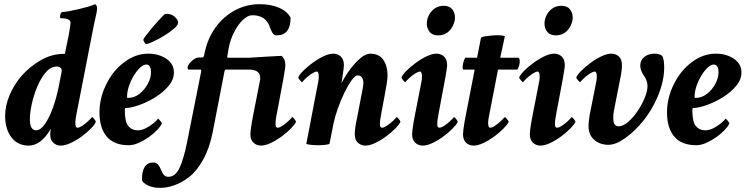

<svg xmlns="http://www.w3.org/2000/svg" viewBox="-20 -699 3633 932"><path d="M119.1 7.8Q66.4 7.8 35.6 -32.2Q4.9 -72.3 4.9 -136.7Q4.9 -185.5 26.4 -236.8Q47.9 -288.1 85 -331.1Q122.1 -374 176.3 -405.8Q230.5 -437.5 290 -437.5H294.9L313.5 -528.3Q318.4 -554.7 320.3 -569.8Q322.3 -585 322.3 -588.9Q322.3 -610.4 274.4 -610.4Q271.5 -610.4 271.5 -618.2Q271.5 -631.8 280.3 -640.6Q292 -640.6 314 -644.5Q335.9 -648.4 360.8 -654.3Q385.7 -660.2 407.7 -666.5Q429.7 -672.9 441.4 -678.7Q451.2 -674.8 451.2 -657.2Q451.2 -649.4 447.8 -632.8Q444.3 -616.2 440.4 -599.1Q436.5 -582 434.6 -572.3L351.6 -147.5Q347.7 -127.9 346.7 -119.1Q345.7 -110.4 345.7 -102.5Q345.7 -79.1 355.5 -79.1Q365.2 -79.1 379.9 -88.9Q394.5 -98.6 408.2 -111.3Q421.9 -124 426.8 -130.9Q429.7 -130.9 437.5 -121.1Q445.3 -111.3 445.3 -107.4Q440.4 -94.7 421.4 -75.2Q402.3 -55.7 376.5 -36.6Q350.6 -17.6 323.2 -4.9Q295.9 7.8 275.4 7.8Q253.9 7.8 238.8 -6.3Q223.6 -20.5 223.6 -44.9Q223.6 -49.8 224.6 -60.1Q225.6 -70.3 226.6 -74.2Q179.7 7.8 119.1 7.8ZM155.3 -66.4Q176.8 -66.4 198.2 -97.2Q219.7 -127.9 237.3 -177.2Q254.9 -226.6 265.6 -281.2L279.3 -351.6Q281.2 -364.3 273.4 -370.1Q265.6 -376 255.9 -376Q226.6 -376 202.6 -348.1Q178.7 -320.3 161.1 -278.8Q143.6 -237.3 134.3 -194.3Q125 -151.4 125 -121.1Q125 -66.4 155.3 -66.4Z M604.5 5.9Q534.2 5.9 498.5 -35.6Q462.9 -77.1 462.9 -153.3Q462.9 -224.6 496.1 -290Q528.3 -356.4 583.5 -397.5Q638.7 -438.5 699.2 -438.5Q750 -438.5 787.1 -414.1Q824.2 -389.6 824.2 -347.7Q824.2 -312.5 797.9 -281.2Q771.5 -250 732.4 -226.1Q693.4 -202.1 654.3 -188.5Q615.2 -174.8 589.8 -174.8Q585.9 -174.8 585.9 -165Q585.9 -107.4 603 -86.9Q620.1 -66.4 648.4 -66.4Q668 -66.4 688 -76.7Q708 -86.9 724.1 -100.1Q740.2 -113.3 747.1 -123Q749 -123 757.3 -113.3Q765.6 -103.5 765.6 -99.6Q759.8 -85.9 742.7 -67.9Q725.6 -49.8 702.1 -33.2Q678.7 -16.6 653.3 -5.4Q627.9 5.9 604.5 5.9ZM600.6 -223.6Q631.8 -223.6 657.2 -243.7Q682.6 -263.7 697.8 -292.5Q712.9 -321.3 712.9 -347.7Q712.9 -385.7 689.5 -385.7Q676.8 -385.7 660.6 -371.1Q644.5 -356.4 629.9 -332.5Q615.2 -308.6 606 -281.2Q596.7 -253.9 596.7 -227.5Q596.7 -223.6 600.6 -223.6ZM689.5 -485.4Q685.5 -485.4 680.7 -493.7Q675.8 -502 675.8 -506.8Q675.8 -509.8 687.5 -525.4Q699.2 -541 716.3 -561.5Q733.4 -582 750.5 -600.6Q767.6 -619.1 777.3 -628.9Q782.2 -631.8 790 -631.8Q812.5 -631.8 828.6 -617.2Q844.7 -602.5 844.7 -588.9Q844.7 -577.1 824.2 -559.6Q803.7 -542 775.4 -524.9Q747.1 -507.8 722.7 -496.6Q698.2 -485.4 689.5 -485.4Z M1240.2 -678.7Q1293.9 -678.7 1333 -662.1Q1373 -645.5 1390.6 -613.3Q1390.6 -527.3 1323.2 -527.3Q1309.6 -527.3 1302.2 -540Q1294.9 -552.7 1289.1 -569.8Q1283.2 -586.9 1271.5 -599.6Q1249 -625 1204.1 -625Q1182.6 -625 1158.7 -602.1Q1134.8 -579.1 1116.2 -542.5Q1097.7 -505.9 1089.8 -463.9L1083 -423.8V-422.9Q1083 -418.9 1085.9 -418.9H1191.4L1269.5 -423.8Q1305.7 -425.8 1324.7 -426.8Q1343.8 -427.7 1344.7 -427.7Q1349.6 -427.7 1357.4 -415Q1365.2 -402.3 1365.2 -382.8Q1365.2 -376 1362.8 -360.4Q1360.4 -344.7 1357.9 -330.6Q1355.5 -316.4 1354.5 -310.5L1338.9 -227.5Q1329.1 -174.8 1324.2 -149.9Q1319.3 -125 1318.4 -115.2Q1317.4 -105.5 1317.4 -96.7Q1317.4 -79.1 1327.1 -79.1Q1336.9 -79.1 1351.6 -88.9Q1366.2 -98.6 1379.9 -111.3Q1393.6 -124 1398.4 -130.9Q1401.4 -130.9 1409.2 -121.1Q1417 -111.3 1417 -107.4Q1411.1 -94.7 1392.1 -75.2Q1373 -55.7 1347.2 -36.6Q1321.3 -17.6 1294.4 -4.9Q1267.6 7.8 1247.1 7.8Q1225.6 7.8 1210.4 -6.3Q1195.3 -20.5 1195.3 -47.9Q1195.3 -55.7 1197.3 -70.8Q1199.2 -85.9 1201.7 -100.6Q1204.1 -115.2 1205.1 -120.1L1241.2 -304.7Q1242.2 -307.6 1242.7 -311.5Q1243.2 -315.4 1243.2 -320.3Q1243.2 -361.3 1187.5 -361.3H1077.1Q1072.3 -361.3 1070.3 -355.5L1012.7 -58.6Q998 17.6 967.3 73.7Q936.5 129.9 899.4 159.2Q862.3 187.5 826.7 200.2Q791 212.9 756.8 212.9Q721.7 212.9 697.3 200.7Q672.9 188.5 668.9 174.8Q668.9 89.8 723.6 89.8Q739.3 89.8 747.6 100.1Q755.9 110.4 761.2 124.5Q766.6 138.7 774.4 148.9Q782.2 159.2 796.9 159.2Q832 159.2 852.1 114.7Q872.1 70.3 886.7 -2L956.1 -349.6Q958 -361.3 953.1 -361.3H895.5Q890.6 -361.3 890.6 -371.1Q890.6 -378.9 898.9 -390.1Q907.2 -401.4 920.4 -410.6Q933.6 -419.9 946.3 -419.9H962.9Q968.8 -419.9 971.7 -435.5Q986.3 -509.8 1024.9 -564Q1063.5 -618.2 1119.6 -648.4Q1175.8 -678.7 1240.2 -678.7Z M1753.9 7.8Q1732.4 7.8 1717.3 -6.3Q1702.1 -20.5 1702.1 -47.9Q1702.1 -61.5 1704.6 -80.1Q1707 -98.6 1711.9 -120.1L1734.4 -236.3Q1739.3 -260.7 1741.7 -274.9Q1744.1 -289.1 1744.1 -293Q1744.1 -333 1715.8 -333Q1704.1 -333 1687 -309.6Q1669.9 -286.1 1652.3 -250Q1634.8 -213.9 1620.6 -174.3Q1606.4 -134.8 1599.6 -102.5L1579.1 0Q1560.5 5.9 1524.4 5.9Q1490.2 5.9 1466.8 0L1525.4 -305.7Q1526.4 -310.5 1526.9 -315.9Q1527.3 -321.3 1527.3 -328.1Q1527.3 -351.6 1517.6 -351.6Q1508.8 -351.6 1493.7 -341.8Q1478.5 -332 1465.3 -319.8Q1452.1 -307.6 1446.3 -299.8Q1444.3 -299.8 1436 -309.6Q1427.7 -319.3 1427.7 -323.2Q1433.6 -336.9 1452.6 -356Q1471.7 -375 1497.6 -394Q1523.4 -413.1 1550.3 -425.8Q1577.1 -438.5 1597.7 -438.5Q1620.1 -438.5 1634.8 -424.3Q1649.4 -410.2 1649.4 -382.8Q1649.4 -377 1647.5 -361.3Q1645.5 -345.7 1641.6 -320.3Q1641.6 -319.3 1637.7 -294.9Q1655.3 -330.1 1679.7 -362.8Q1704.1 -395.5 1730 -417Q1755.9 -438.5 1777.3 -438.5Q1820.3 -438.5 1840.8 -408.2Q1861.3 -377.9 1861.3 -332Q1861.3 -320.3 1857.4 -293.9Q1853.5 -267.6 1845.7 -227.5Q1835.9 -174.8 1831.1 -149.9Q1826.2 -125 1825.2 -115.2Q1824.2 -105.5 1824.2 -96.7Q1824.2 -79.1 1834 -79.1Q1843.8 -79.1 1858.4 -88.9Q1873 -98.6 1886.7 -111.3Q1900.4 -124 1905.3 -130.9Q1908.2 -130.9 1916 -121.1Q1923.8 -111.3 1923.8 -107.4Q1918 -94.7 1898.9 -75.2Q1879.9 -55.7 1854 -36.6Q1828.1 -17.6 1801.3 -4.9Q1774.4 7.8 1753.9 7.8Z M2106.4 -527.3Q2079.1 -527.3 2065.4 -544.4Q2051.8 -561.5 2051.8 -584Q2051.8 -604.5 2061.5 -624.5Q2071.3 -644.5 2089.8 -657.7Q2108.4 -670.9 2133.8 -670.9Q2162.1 -670.9 2175.3 -653.8Q2188.5 -636.7 2188.5 -614.3Q2188.5 -594.7 2178.7 -574.2Q2168.9 -553.7 2150.9 -540.5Q2132.8 -527.3 2106.4 -527.3ZM2098.6 -438.5Q2121.1 -438.5 2135.7 -424.3Q2150.4 -410.2 2150.4 -382.8Q2150.4 -376 2147.9 -360.4Q2145.5 -344.7 2143.1 -330.6Q2140.6 -316.4 2139.6 -310.5L2124 -227.5Q2114.3 -174.8 2109.4 -149.9Q2104.5 -125 2103.5 -115.2Q2102.5 -105.5 2102.5 -96.7Q2102.5 -79.1 2112.3 -79.1Q2122.1 -79.1 2136.7 -88.9Q2151.4 -98.6 2165 -111.3Q2178.7 -124 2183.6 -130.9Q2186.5 -130.9 2194.3 -121.1Q2202.1 -111.3 2202.1 -107.4Q2196.3 -94.7 2177.2 -75.2Q2158.2 -55.7 2132.3 -36.6Q2106.4 -17.6 2079.6 -4.9Q2052.7 7.8 2032.2 7.8Q2010.7 7.8 1995.6 -6.3Q1980.5 -20.5 1980.5 -47.9Q1980.5 -55.7 1982.4 -70.8Q1984.4 -85.9 1986.8 -100.6Q1989.3 -115.2 1990.2 -120.1L2026.4 -305.7Q2027.3 -310.5 2027.8 -315.9Q2028.3 -321.3 2028.3 -328.1Q2028.3 -351.6 2018.6 -351.6Q2009.8 -351.6 1994.6 -341.8Q1979.5 -332 1966.3 -319.8Q1953.1 -307.6 1947.3 -299.8Q1945.3 -299.8 1937 -309.6Q1928.7 -319.3 1928.7 -323.2Q1934.6 -336.9 1953.6 -356Q1972.7 -375 1998.5 -394Q2024.4 -413.1 2051.3 -425.8Q2078.1 -438.5 2098.6 -438.5Z M2279.3 7.8Q2256.8 7.8 2242.2 -6.3Q2227.5 -20.5 2227.5 -47.9Q2227.5 -55.7 2229.5 -70.8Q2231.4 -85.9 2233.9 -100.6Q2236.3 -115.2 2237.3 -120.1L2284.2 -361.3H2229.5Q2225.6 -361.3 2225.6 -373Q2225.6 -383.8 2230 -398.9Q2234.4 -414.1 2239.3 -418.9H2295.9L2314.5 -514.6Q2315.4 -519.5 2334 -522.5Q2352.5 -525.4 2365.2 -526.4Q2384.8 -528.3 2402.8 -527.8Q2420.9 -527.3 2430.7 -523.4L2408.2 -418.9H2493.2Q2502.9 -418.9 2502.9 -402.3Q2502.9 -378.9 2491.2 -361.3H2397.5L2354.5 -139.6Q2351.6 -126 2350.6 -118.2Q2349.6 -110.4 2349.6 -102.5Q2349.6 -79.1 2359.4 -79.1Q2369.1 -79.1 2383.3 -88.9Q2397.5 -98.6 2411.1 -111.3Q2424.8 -124 2430.7 -130.9Q2432.6 -130.9 2440.9 -121.1Q2449.2 -111.3 2449.2 -107.4Q2443.4 -94.7 2424.3 -75.2Q2405.3 -55.7 2379.4 -36.6Q2353.5 -17.6 2326.7 -4.9Q2299.8 7.8 2279.3 7.8Z M2677.7 -527.3Q2650.4 -527.3 2636.7 -544.4Q2623 -561.5 2623 -584Q2623 -604.5 2632.8 -624.5Q2642.6 -644.5 2661.1 -657.7Q2679.7 -670.9 2705.1 -670.9Q2733.4 -670.9 2746.6 -653.8Q2759.8 -636.7 2759.8 -614.3Q2759.8 -594.7 2750 -574.2Q2740.2 -553.7 2722.2 -540.5Q2704.1 -527.3 2677.7 -527.3ZM2669.9 -438.5Q2692.4 -438.5 2707 -424.3Q2721.7 -410.2 2721.7 -382.8Q2721.7 -376 2719.2 -360.4Q2716.8 -344.7 2714.4 -330.6Q2711.9 -316.4 2710.9 -310.5L2695.3 -227.5Q2685.5 -174.8 2680.7 -149.9Q2675.8 -125 2674.8 -115.2Q2673.8 -105.5 2673.8 -96.7Q2673.8 -79.1 2683.6 -79.1Q2693.4 -79.1 2708 -88.9Q2722.7 -98.6 2736.3 -111.3Q2750 -124 2754.9 -130.9Q2757.8 -130.9 2765.6 -121.1Q2773.4 -111.3 2773.4 -107.4Q2767.6 -94.7 2748.5 -75.2Q2729.5 -55.7 2703.6 -36.6Q2677.7 -17.6 2650.9 -4.9Q2624 7.8 2603.5 7.8Q2582 7.8 2566.9 -6.3Q2551.8 -20.5 2551.8 -47.9Q2551.8 -55.7 2553.7 -70.8Q2555.7 -85.9 2558.1 -100.6Q2560.5 -115.2 2561.5 -120.1L2597.7 -305.7Q2598.6 -310.5 2599.1 -315.9Q2599.6 -321.3 2599.6 -328.1Q2599.6 -351.6 2589.8 -351.6Q2581.1 -351.6 2565.9 -341.8Q2550.8 -332 2537.6 -319.8Q2524.4 -307.6 2518.6 -299.8Q2516.6 -299.8 2508.3 -309.6Q2500 -319.3 2500 -323.2Q2505.9 -336.9 2524.9 -356Q2543.9 -375 2569.8 -394Q2595.7 -413.1 2622.6 -425.8Q2649.4 -438.5 2669.9 -438.5Z M2933.6 3.9Q2892.6 3.9 2864.7 -20Q2836.9 -43.9 2836.9 -86.9Q2836.9 -99.6 2838.4 -112.3Q2839.8 -125 2841.8 -137.7L2875 -305.7Q2876 -310.5 2876.5 -315.9Q2877 -321.3 2877 -328.1Q2877 -351.6 2867.2 -351.6Q2858.4 -351.6 2843.3 -341.8Q2828.1 -332 2814.9 -319.8Q2801.8 -307.6 2795.9 -299.8Q2793.9 -299.8 2785.6 -309.6Q2777.3 -319.3 2777.3 -323.2Q2783.2 -336.9 2802.2 -356Q2821.3 -375 2847.2 -394Q2873 -413.1 2899.9 -425.8Q2926.8 -438.5 2947.3 -438.5Q2969.7 -438.5 2984.4 -424.3Q2999 -410.2 2999 -382.8Q2999 -369.1 2997.1 -353.5Q2995.1 -337.9 2991.2 -320.3L2960 -161.1Q2957 -146.5 2957 -125Q2957 -85.9 2982.4 -85.9Q3003.9 -85.9 3028.3 -106.4Q3052.7 -127 3074.2 -158.7Q3095.7 -190.4 3109.4 -223.6Q3123 -256.8 3123 -281.2Q3123 -307.6 3105.5 -332Q3087.9 -357.4 3087.9 -380.9Q3087.9 -407.2 3107.9 -422.9Q3127.9 -438.5 3157.2 -438.5Q3180.7 -438.5 3194.3 -427.7Q3204.1 -412.1 3204.1 -371.1Q3204.1 -328.1 3190.9 -282.2Q3177.7 -236.3 3155.3 -193.8Q3132.8 -151.4 3105.5 -116.2Q3063.5 -63.5 3016.6 -29.8Q2969.7 3.9 2933.6 3.9Z M3359.4 5.9Q3289.1 5.9 3253.4 -35.6Q3217.8 -77.1 3217.8 -153.3Q3217.8 -224.6 3251 -290Q3283.2 -356.4 3338.4 -397.5Q3393.6 -438.5 3454.1 -438.5Q3504.9 -438.5 3542 -414.1Q3579.1 -389.6 3579.1 -347.7Q3579.1 -312.5 3552.7 -281.2Q3526.4 -250 3487.3 -226.1Q3448.2 -202.1 3409.2 -188.5Q3370.1 -174.8 3344.7 -174.8Q3340.8 -174.8 3340.8 -165Q3340.8 -107.4 3357.9 -86.9Q3375 -66.4 3403.3 -66.4Q3422.9 -66.4 3442.9 -76.7Q3462.9 -86.9 3479 -100.1Q3495.1 -113.3 3502 -123Q3503.9 -123 3512.2 -113.3Q3520.5 -103.5 3520.5 -99.6Q3514.6 -85.9 3497.6 -67.9Q3480.5 -49.8 3457 -33.2Q3433.6 -16.6 3408.2 -5.4Q3382.8 5.9 3359.4 5.9ZM3355.5 -223.6Q3386.7 -223.6 3412.1 -243.7Q3437.5 -263.7 3452.6 -292.5Q3467.8 -321.3 3467.8 -347.7Q3467.8 -385.7 3444.3 -385.7Q3431.6 -385.7 3415.5 -371.1Q3399.4 -356.4 3384.8 -332.5Q3370.1 -308.6 3360.8 -281.2Q3351.6 -253.9 3351.6 -227.5Q3351.6 -223.6 3355.5 -223.6Z"/></svg>

Font: Crimson Text
Style: Bold Italic
Weight: 700
Italic angle: -11°
Designer: Sebastian Kosch
Foundry: Sebastian Kosch
Version: Version 1.100; ttfautohint (v1.8.4)